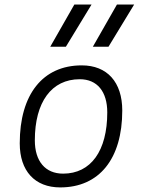

<svg xmlns="http://www.w3.org/2000/svg" viewBox="-20 -815 626 845"><path d="M245.1 9.8C416.5 9.8 518.1 -115.7 518.1 -328.6C518.1 -453.6 451.7 -527.3 339.8 -527.3C168.5 -527.3 66.9 -399.9 66.9 -184.1C66.9 -62.5 133.3 9.8 245.1 9.8ZM257.8 -50.8C179.2 -50.8 133.3 -105.5 133.3 -197.3C133.3 -366.2 207 -466.3 331.1 -466.3C407.7 -466.3 452.1 -412.1 452.1 -320.3C452.1 -150.9 379.9 -50.8 257.8 -50.8ZM201.2 -609.4H270L382.8 -794.9H307.1ZM388.7 -609.4H457.5L570.3 -794.9H494.6Z"/></svg>

Font: Cascadia Code NF Light
Style: Italic
Weight: 300
Italic angle: -10°
Monospace: yes
Designer: Aaron Bell
Foundry: Saja Typeworks
Version: Version 2404.023